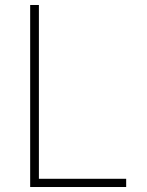

<svg xmlns="http://www.w3.org/2000/svg" viewBox="-20 -750 590 770"><path d="M101 0V-730H136V-33H486V0Z"/></svg>

Font: M PLUS Code Latin SemiExpanded ExtraLight
Style: Regular
Weight: 250
Width: 6
Designer: Coji Morishita
Foundry: UNDERFOREST DESIGN
Version: Version 1.002; ttfautohint (v1.8.3)